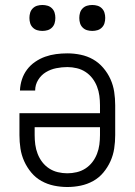

<svg xmlns="http://www.w3.org/2000/svg" viewBox="-20 -742 540 770"><path d="M250 8Q223 8 196.5 2.5Q170 -3 146.5 -16Q123 -29 105.5 -50Q88 -71 77 -95.5Q66 -120 62 -146.5Q58 -173 58 -200V-288H381V-320Q381 -339 378.5 -358Q376 -377 369 -395Q362 -413 350.5 -428Q339 -443 323 -453.5Q307 -464 288 -468.5Q269 -473 250 -473Q228 -473 205.5 -468.5Q183 -464 164 -452.5Q145 -441 133 -421.5Q121 -402 121 -379H60Q61 -402 68 -423.5Q75 -445 88.5 -463Q102 -481 121 -494Q140 -507 161 -514.5Q182 -522 204.5 -525Q227 -528 250 -528Q277 -528 303.5 -522.5Q330 -517 353 -504Q376 -491 394 -470Q412 -449 423 -424.5Q434 -400 438 -373.5Q442 -347 442 -320V-200Q442 -173 438 -146.5Q434 -120 423 -95.5Q412 -71 394.5 -50Q377 -29 353.5 -16Q330 -3 303.5 2.5Q277 8 250 8ZM250 -47Q269 -47 288 -51.5Q307 -56 323 -66.5Q339 -77 350.5 -92Q362 -107 369 -125Q376 -143 378.5 -162Q381 -181 381 -200V-232H119V-200Q119 -181 121.5 -162Q124 -143 131 -125Q138 -107 149.5 -92Q161 -77 177 -66.5Q193 -56 212 -51.5Q231 -47 250 -47ZM350 -618Q339 -618 329 -621Q319 -624 311.5 -631.5Q304 -639 301 -649Q298 -659 298 -670Q298 -681 301 -691Q304 -701 311.5 -708.5Q319 -716 329 -719Q339 -722 350 -722Q361 -722 371 -719Q381 -716 388.5 -708.5Q396 -701 399 -691Q402 -681 402 -670Q402 -659 399 -649Q396 -639 388.5 -631.5Q381 -624 371 -621Q361 -618 350 -618ZM150 -618Q139 -618 129 -621Q119 -624 111.5 -631.5Q104 -639 101 -649Q98 -659 98 -670Q98 -681 101 -691Q104 -701 111.5 -708.5Q119 -716 129 -719Q139 -722 150 -722Q161 -722 171 -719Q181 -716 188.5 -708.5Q196 -701 199 -691Q202 -681 202 -670Q202 -659 199 -649Q196 -639 188.5 -631.5Q181 -624 171 -621Q161 -618 150 -618Z"/></svg>

Font: Iosevka Light
Style: Regular
Weight: 300
Monospace: yes
Designer: Belleve Invis
Foundry: Belleve Invis
Version: Version 32.5.0; ttfautohint (v1.8.4)